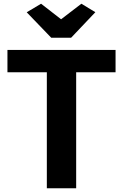

<svg xmlns="http://www.w3.org/2000/svg" viewBox="-20 -1011 660 1031"><path d="M231.5 0V-623H20V-743H600.5V-623H389V0ZM255 -808.5 123.5 -945 200.5 -991 308 -907.5 417 -991 492 -945.5 362 -808.5Z"/></svg>

Font: Koeln Type Sans
Style: Bold
Weight: 700
Designer: Eben Sorkin
Foundry: Eben Sorkin
Version: Version 2.001